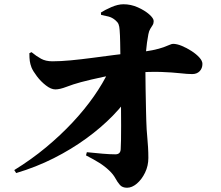

<svg xmlns="http://www.w3.org/2000/svg" viewBox="-20 -830 1040 902"><path d="M47 -31Q128 -81 196.5 -138Q265 -195 321.5 -255.5Q378 -316 421 -377.5Q464 -439 492 -498L600 -506L599 -397Q564 -342 510 -286.5Q456 -231 386 -180Q316 -129 233 -87Q150 -45 56 -17ZM577 52Q555 52 543.5 39Q532 26 522 7.5Q512 -11 493 -29Q472 -49 446.5 -65Q421 -81 384 -100L388 -115Q427 -111 461.5 -108Q496 -105 522 -105Q546 -105 547 -129Q548 -143 548.5 -171.5Q549 -200 549 -240Q549 -280 548.5 -328Q548 -376 547.5 -428.5Q547 -481 546 -535Q546 -543 545.5 -571Q545 -599 544.5 -632Q544 -665 542 -689Q541 -706 537 -716Q533 -726 522 -735Q507 -748 489 -752.5Q471 -757 455 -760L454 -771Q472 -783 503 -796.5Q534 -810 560 -810Q595 -810 627.5 -795.5Q660 -781 681 -762.5Q702 -744 702 -731Q702 -720 697 -712Q692 -704 686 -694.5Q680 -685 677 -669Q673 -649 670.5 -629.5Q668 -610 666.5 -593Q665 -576 664 -562Q663 -545 663 -504.5Q663 -464 664 -413Q665 -362 666 -311Q667 -260 669 -222Q670 -206 672 -184.5Q674 -163 675.5 -138.5Q677 -114 677 -88Q677 -51 661.5 -19Q646 13 623 32.5Q600 52 577 52ZM240 -410Q220 -410 196 -428.5Q172 -447 153.5 -471.5Q135 -496 128 -513Q122 -529 120 -543Q118 -557 118 -580L128 -585Q151 -566 173 -554Q195 -542 226 -542Q264 -542 312 -546.5Q360 -551 412.5 -558Q465 -565 515.5 -571.5Q566 -578 609 -582Q662 -587 695.5 -594Q729 -601 748 -608Q767 -615 777 -619.5Q787 -624 793 -624Q811 -624 834 -614.5Q857 -605 879.5 -590.5Q902 -576 916.5 -560Q931 -544 931 -530Q931 -509 918 -495.5Q905 -482 883 -482Q861 -482 825.5 -486Q790 -490 737 -492Q684 -494 607 -488Q528 -482 466.5 -469Q405 -456 360 -444Q323 -434 292 -422Q261 -410 240 -410Z"/></svg>

Font: Noto Serif JP ExtraLight Black
Style: Regular
Weight: 900
Version: Version 2.003-H1;hotconv 1.1.1;makeotfexe 2.6.0